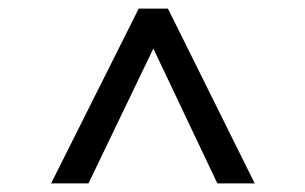

<svg xmlns="http://www.w3.org/2000/svg" viewBox="-20 -696 711 447"><path d="M303 -676H371L573 -269H486L337 -583L186 -269H99Z"/></svg>

Font: Fahkwang Medium
Style: Regular
Weight: 500
Version: Version 1.000; ttfautohint (v1.6)